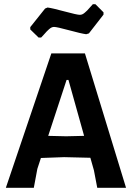

<svg xmlns="http://www.w3.org/2000/svg" viewBox="-20 -900 640 920"><path d="M437 -880 476 -841V-830L406 -740L393 -736Q370 -739 311 -755Q252 -771 239 -771Q233 -771 227.5 -768.5Q222 -766 215 -760Q208 -754 204 -749.5Q200 -745 190.5 -734.5Q181 -724 177 -720H165L125 -759V-770L196 -859L208 -864Q231 -861 290 -845Q349 -829 362 -829Q368 -829 373.5 -831Q379 -833 386.5 -839.5Q394 -846 398 -850Q402 -854 411.5 -865Q421 -876 425 -880ZM387 -644 584 0H446L430 -84L413 -144L287 -147L176 -143L159 -91L142 0H8L226 -644ZM299 -517 211 -249 297 -247 383 -249 308 -517Z"/></svg>

Font: Alegreya Sans SC
Style: Bold
Weight: 700
Designer: Juan Pablo del Peral
Foundry: Huerta Tipografica
Version: Version 2.007